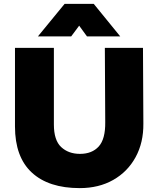

<svg xmlns="http://www.w3.org/2000/svg" viewBox="-20 -956 814 987"><path d="M519 -710H715L717 -321Q718 -223 677 -148Q636 -73 562 -31Q488 11 390 11Q230 11 143.5 -69Q57 -149 57 -306V-710H257V-316Q257 -235 294.5 -200Q332 -165 391 -165Q453 -165 487.5 -203Q522 -241 521 -328ZM598 -769H427L387 -824L346 -769H175L312 -936H462Z"/></svg>

Font: Livvic Black
Style: Regular
Weight: 900
Designer: Jacques Le Bailly, Baron von Fonthausen
Version: Version 1.001; ttfautohint (v1.8.2)